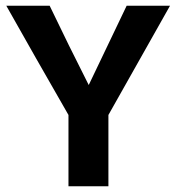

<svg xmlns="http://www.w3.org/2000/svg" viewBox="-20 -653 617 673"><path d="M2 -633H154Q221 -493 291 -355L424 -633H576L360 -250V0H220V-250Q101 -457 2 -633Z"/></svg>

Font: Tajawal ExtraBold
Style: Regular
Weight: 800
Designer: Boutros Fonts
Foundry: Created by Boutros International 2017
Version: Version 1.700